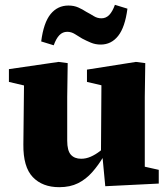

<svg xmlns="http://www.w3.org/2000/svg" viewBox="-20 -762 699 797"><path d="M226 15Q156 15 116 -27Q76 -69 77 -162L80 -442L119 -398L17 -422V-475L223 -505L261 -500L259 -359V-178Q259 -137 274 -120Q289 -103 317 -103Q337 -103 356.5 -111.5Q376 -120 395.5 -135Q415 -150 432 -167L444 -113H410Q389 -77 363 -47.5Q337 -18 304 -1.5Q271 15 226 15ZM417 11 406 -105 399 -106 401 -408 341 -422V-473L544 -505L583 -500L581 -359V-70L639 -57V0ZM151 -590Q161 -668 190 -703.5Q219 -739 264 -739Q287 -739 305 -731Q323 -723 338 -713Q355 -704 369.5 -695Q384 -686 401 -686Q420 -686 433.5 -700Q447 -714 457 -742L509 -726Q499 -649 470.5 -613Q442 -577 398 -577Q376 -577 357 -585Q338 -593 321 -602Q306 -611 291 -620.5Q276 -630 259 -630Q240 -630 226.5 -616Q213 -602 203 -574Z"/></svg>

Font: Source Serif 4 ExtraBold
Style: Regular
Weight: 800
Designer: Frank Grießhammer
Foundry: Adobe Systems Incorporated
Version: Version 4.004;hotconv 1.0.116;makeotfexe 2.5.65601